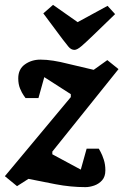

<svg xmlns="http://www.w3.org/2000/svg" viewBox="-44 -758 507 789"><path d="M247 -359V-371L138 -441L114 -355H61Q61 -355 53.5 -365.5Q46 -376 38.5 -394Q31 -412 31 -436Q31 -474 58.5 -493.5Q86 -513 122 -513Q147 -513 175.5 -508.5Q204 -504 235 -496L341 -471L397 -511L443 -474L171 -135V-124L288 -61L312 -147H362Q362 -147 369 -134.5Q376 -122 382.5 -102Q389 -82 389 -58Q389 -32 375.5 -17Q362 -2 343 4.5Q324 11 307 11Q277 11 246 8Q215 5 184 -1L73 -23L26 7L-24 -34ZM134 -703 174 -738 275 -667 398 -734 429 -700 338 -612Q310 -585 291.5 -569Q273 -553 262 -553Q248 -553 237 -566.5Q226 -580 213 -597Z"/></svg>

Font: Faustina VF Beta
Style: Italic
Weight: 400
Italic angle: -8°
Designer: Alfonso Garcia
Foundry: Omnibus-Type
Version: Version 1.006